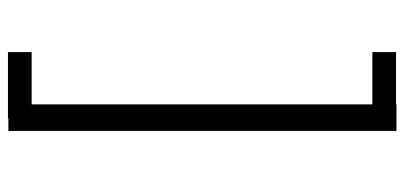

<svg xmlns="http://www.w3.org/2000/svg" viewBox="-280 -510 991 470"><g transform="rotate(90 215.0 -274.5)"><path d="M269 200V201H107V143H235V-691H107V-749H235V-750H300V200Z"/></g></svg>

Font: Antic Slab
Style: Regular
Weight: 400
Designer: Santiago Orozco
Foundry: Santiago Orozco
Version: Version 001.002